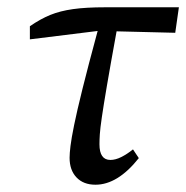

<svg xmlns="http://www.w3.org/2000/svg" viewBox="-20 -494 511 527"><path d="M62 -386V-422Q91 -442 118 -453Q145 -464 180.5 -469Q216 -474 268 -474H471L461 -404L300 -408Q283 -315 273.5 -259Q264 -203 259.5 -172Q255 -141 254 -125.5Q253 -110 253 -98Q253 -55 283 -55Q297 -55 313 -63Q329 -71 345 -84L361 -60Q303 13 242 13Q209 13 190 -7Q171 -27 171 -61Q171 -73 173.5 -93.5Q176 -114 183.5 -151Q191 -188 206.5 -250.5Q222 -313 248 -409Z"/></svg>

Font: Source Serif Pro
Style: Italic
Weight: 400
Italic angle: -12°
Designer: Frank Grießhammer
Foundry: Adobe Systems Incorporated
Version: Version 3.001;hotconv 1.0.111;makeotfexe 2.5.65597